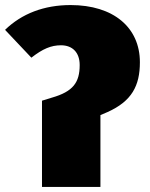

<svg xmlns="http://www.w3.org/2000/svg" viewBox="-22 -739 593 759"><path d="M144 0H375V-284L403 -296C499 -339 531 -400 531 -493C531 -630 427 -719 257 -719C152 -719 64 -685 -2 -621L102 -511C147 -546 180 -560 219 -560C265 -560 293 -531 293 -482C293 -413 267 -377 183 -353L144 -341Z"/></svg>

Font: Fira Sans Ultra
Style: Regular
Weight: 950
Designer: Carrois Corporate & Edenspiekermann AG
Foundry: Carrois Corporate GbR & Edenspiekermann AG
Version: Version 4.203;PS 004.203;hotconv 1.0.88;makeotf.lib2.5.64775